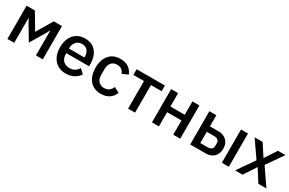

<svg xmlns="http://www.w3.org/2000/svg" viewBox="115 -1560 3919 2600"><g transform="rotate(30 2074.0 -260.0)"><path d="M78 0V-520H207L307 -352L353 -274H357L403 -352L503 -520H631V0H524V-320V-386H520L487 -323L354 -102L222 -323L188 -386H184V-323V0Z M992 12Q918 12 864 -21.5Q810 -55 780.5 -116Q751 -177 751 -260Q751 -343 780 -403.5Q809 -464 862 -498Q915 -532 989 -532Q1066 -532 1117.5 -497.5Q1169 -463 1195 -404Q1221 -345 1221 -273V-232H865V-215Q865 -155 900.5 -116.5Q936 -78 1002 -78Q1050 -78 1083 -99Q1116 -120 1138 -156L1203 -93Q1173 -46 1118.5 -17Q1064 12 992 12ZM991 -447Q953 -447 924.5 -429.5Q896 -412 880.5 -381.5Q865 -351 865 -311V-304H1107V-314Q1107 -354 1093 -384Q1079 -414 1053 -430.5Q1027 -447 991 -447Z M1543 12Q1430 12 1368 -61.5Q1306 -135 1306 -260Q1306 -385 1368 -458.5Q1430 -532 1543 -532Q1621 -532 1671 -497Q1721 -462 1743 -404L1653 -362Q1642 -398 1614 -419.5Q1586 -441 1543 -441Q1483 -441 1452 -403.5Q1421 -366 1421 -306V-214Q1421 -154 1452 -116Q1483 -78 1543 -78Q1590 -78 1619 -101.5Q1648 -125 1665 -164L1747 -120Q1722 -56 1670 -22Q1618 12 1543 12Z M1965 0V-431H1799V-520H2240V-431H2074V0Z M2338 0V-520H2447V-311H2671V-520H2780V0H2671V-222H2447V0Z M2936 0V-520H3045V-346H3178Q3230 -346 3269 -325.5Q3308 -305 3330.5 -266.5Q3353 -228 3353 -173Q3353 -118 3331 -79.5Q3309 -41 3270 -20.5Q3231 0 3179 0ZM3045 -85H3158Q3196 -85 3218 -101.5Q3240 -118 3240 -153V-194Q3240 -229 3218 -245Q3196 -261 3158 -261H3045ZM3431 0V-520H3540V0Z M3638 0 3821 -263 3643 -520H3769L3886 -339H3889L4008 -520H4125L3947 -264L4128 0H4002L3882 -189H3879L3754 0Z"/></g></svg>

Font: IBM Plex Sans Medium
Style: Regular
Weight: 500
Designer: Mike Abbink, Paul van der Laan, Pieter van Rosmalen
Foundry: Bold Monday
Version: Version 3.201